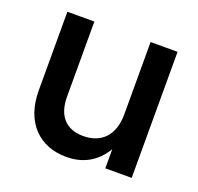

<svg xmlns="http://www.w3.org/2000/svg" viewBox="-99 -622 761 738"><g transform="rotate(20 282.0 -253.0)"><path d="M242.7 10.3C311.5 10.3 364.3 -19.5 399.4 -78.1V0H507.3V-515.6H397V-220.7C397 -127.4 344.7 -87.4 276.9 -87.4C207 -87.4 167 -128.9 167 -209V-515.6H56.6V-194.3C56.6 -60.1 135.7 10.3 242.7 10.3Z"/></g></svg>

Font: Raveo Display Display Medium
Style: Regular
Weight: 500
Designer: Jakub Foglar, Rasmus Andersson (Inter)
Foundry: Jakubfoglar.com
Version: Version 1.100;Glyphs 3.2.3 (3260)